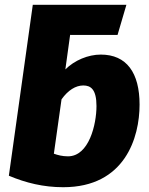

<svg xmlns="http://www.w3.org/2000/svg" viewBox="-20 -763 624 802"><path d="M401 -535C348 -535 291 -511 253 -473L273 -618L274 -617H471L508 -743H117L17 -29C88 1 162 19 244 19C503 19 563 -190 563 -326C563 -459 509 -535 401 -535ZM264 -110C240 -110 222 -115 205 -121L237 -348C264 -386 296 -406 328 -406C359 -406 383 -390 383 -320C383 -244 352 -110 264 -110Z"/></svg>

Font: Fira Sans ExtraBold
Style: Italic
Weight: 800
Italic angle: -8°
Designer: bBox Type GmbH & Carrois Corporate GbR & Edenspiekermann AG
Foundry: bBox Type GmbH & Carrois Corporate GbR & Edenspiekermann AG
Version: Version 4.301;PS 004.301;hotconv 1.0.88;makeotf.lib2.5.64775